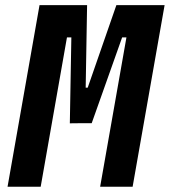

<svg xmlns="http://www.w3.org/2000/svg" viewBox="-20 -713 648 733"><path d="M266.1 -242.7 309.1 -378.4H314.9L424.3 -693.4H501L479.5 -570.3H446.3L330.1 -242.7ZM8.8 0 130.9 -693.4H257.3L135.3 0ZM246.6 -242.2 252.4 -570.3H219.2L240.7 -693.4H312.5L307.1 -378.4H311L292.5 -242.7ZM362.3 0 484.4 -693.4H608.4L486.3 0Z"/></svg>

Font: Cascadia Code PL
Style: Italic
Weight: 400
Italic angle: -10°
Monospace: yes
Designer: Aaron Bell
Foundry: Saja Typeworks
Version: Version 2404.023